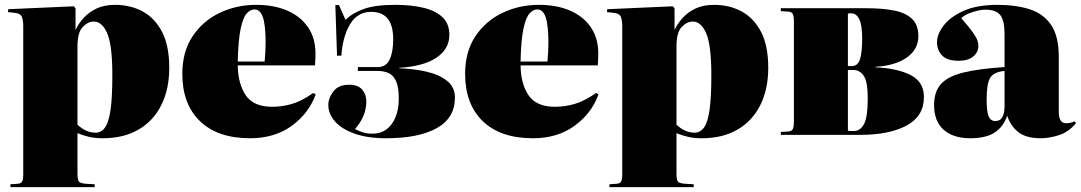

<svg xmlns="http://www.w3.org/2000/svg" viewBox="-20 -557 4464 793"><path d="M23 216V204L53 202Q67 201 71.5 192.5Q76 184 76 159V-447Q76 -476 69.5 -489Q63 -502 40 -504L13 -507L14 -519L285 -531L292 -523V-435H293Q304 -459 325 -482.5Q346 -506 378 -521.5Q410 -537 455 -537Q519 -537 569.5 -509.5Q620 -482 649.5 -425Q679 -368 679 -277Q679 -189 646.5 -123.5Q614 -58 552.5 -22Q491 14 404 14Q373 14 349 8.5Q325 3 300 -7V158Q300 182 304.5 191Q309 200 335 202L371 204V216ZM375 -9Q399 -9 414.5 -31.5Q430 -54 437 -106Q444 -158 444 -246Q444 -370 423 -419Q402 -468 367 -468Q343 -468 321.5 -445.5Q300 -423 300 -365V-42Q335 -9 375 -9Z M1013 14Q879 14 806 -56.5Q733 -127 733 -252Q733 -343 775 -406.5Q817 -470 886.5 -503.5Q956 -537 1038 -537Q1112 -537 1167 -513Q1222 -489 1252.5 -444Q1283 -399 1283 -336Q1283 -326 1282.5 -314Q1282 -302 1281 -287H962Q963 -211 995 -163.5Q1027 -116 1104 -116Q1145 -116 1185 -127.5Q1225 -139 1274 -173L1284 -167Q1255 -88 1184.5 -37Q1114 14 1013 14ZM962 -303H1073Q1075 -324 1076 -343Q1077 -362 1077 -381Q1077 -452 1066 -485Q1055 -518 1031 -518Q1014 -518 999 -501.5Q984 -485 974 -438.5Q964 -392 962 -303Z M1574 14Q1498 14 1444.5 -5Q1391 -24 1363.5 -55.5Q1336 -87 1336 -123Q1336 -152 1357 -179.5Q1378 -207 1421 -207Q1459 -207 1476 -187Q1493 -167 1493 -139Q1493 -105 1480 -76Q1467 -47 1446 -24Q1462 -16 1478 -10.5Q1494 -5 1519 -5Q1569 -5 1598 -45Q1627 -85 1627 -150Q1627 -198 1615.5 -222.5Q1604 -247 1584.5 -255.5Q1565 -264 1540 -264H1458V-280H1540Q1575 -280 1589.5 -311.5Q1604 -343 1604 -395Q1604 -508 1513 -508Q1456 -508 1425.5 -456.5Q1395 -405 1390 -327H1372L1365 -536H1380L1407 -475Q1435 -503 1482.5 -520Q1530 -537 1612 -537Q1678 -537 1728.5 -525Q1779 -513 1807.5 -486Q1836 -459 1836 -413Q1836 -355 1783 -319Q1730 -283 1629 -277V-275Q1689 -273 1741.5 -261Q1794 -249 1826.5 -223Q1859 -197 1859 -154Q1859 -70 1784.5 -28Q1710 14 1574 14Z M2181 14Q2047 14 1974 -56.5Q1901 -127 1901 -252Q1901 -343 1943 -406.5Q1985 -470 2054.5 -503.5Q2124 -537 2206 -537Q2280 -537 2335 -513Q2390 -489 2420.5 -444Q2451 -399 2451 -336Q2451 -326 2450.5 -314Q2450 -302 2449 -287H2130Q2131 -211 2163 -163.5Q2195 -116 2272 -116Q2313 -116 2353 -127.5Q2393 -139 2442 -173L2452 -167Q2423 -88 2352.5 -37Q2282 14 2181 14ZM2130 -303H2241Q2243 -324 2244 -343Q2245 -362 2245 -381Q2245 -452 2234 -485Q2223 -518 2199 -518Q2182 -518 2167 -501.5Q2152 -485 2142 -438.5Q2132 -392 2130 -303Z M2497 216V204L2527 202Q2541 201 2545.5 192.5Q2550 184 2550 159V-447Q2550 -476 2543.5 -489Q2537 -502 2514 -504L2487 -507L2488 -519L2759 -531L2766 -523V-435H2767Q2778 -459 2799 -482.5Q2820 -506 2852 -521.5Q2884 -537 2929 -537Q2993 -537 3043.5 -509.5Q3094 -482 3123.5 -425Q3153 -368 3153 -277Q3153 -189 3120.5 -123.5Q3088 -58 3026.5 -22Q2965 14 2878 14Q2847 14 2823 8.5Q2799 3 2774 -7V158Q2774 182 2778.5 191Q2783 200 2809 202L2845 204V216ZM2849 -9Q2873 -9 2888.5 -31.5Q2904 -54 2911 -106Q2918 -158 2918 -246Q2918 -370 2897 -419Q2876 -468 2841 -468Q2817 -468 2795.5 -445.5Q2774 -423 2774 -365V-42Q2809 -9 2849 -9Z M3205 0V-12L3236 -14Q3249 -15 3254 -23Q3259 -31 3259 -57V-466Q3259 -492 3254 -500Q3249 -508 3236 -509L3205 -511V-523H3558Q3625 -523 3673 -513.5Q3721 -504 3747 -479Q3773 -454 3773 -408Q3773 -353 3725.5 -319.5Q3678 -286 3596 -281V-279Q3686 -275 3741 -247Q3796 -219 3796 -156Q3796 -77 3724.5 -38.5Q3653 0 3533 0ZM3482 -284H3497Q3524 -284 3532.5 -314Q3541 -344 3541 -397Q3541 -453 3529 -477.5Q3517 -502 3496 -502Q3492 -502 3489 -502Q3486 -502 3482 -501ZM3507 -16Q3534 -16 3549 -45.5Q3564 -75 3564 -150Q3564 -221 3547 -244.5Q3530 -268 3506 -268H3482V-17Q3489 -16 3494.5 -16Q3500 -16 3507 -16Z M3987 14Q3917 14 3877.5 -21Q3838 -56 3838 -123Q3838 -178 3866 -209.5Q3894 -241 3957.5 -257Q4021 -273 4129 -280V-416Q4129 -472 4111.5 -494.5Q4094 -517 4050 -517Q4028 -517 3996.5 -507Q3965 -497 3950 -482Q3983 -445 3998 -423.5Q4013 -402 4017 -389.5Q4021 -377 4021 -367Q4021 -342 4000 -324Q3979 -306 3939 -306Q3892 -306 3871 -328Q3850 -350 3850 -383Q3850 -415 3877 -451Q3904 -487 3959.5 -512Q4015 -537 4100 -537Q4175 -537 4232 -519Q4289 -501 4321 -454.5Q4353 -408 4353 -322V-95Q4353 -48 4383 -48Q4402 -48 4419 -56L4424 -48Q4393 -11 4353 1.5Q4313 14 4279 14Q4217 14 4185 -12Q4153 -38 4140 -79Q4124 -33 4088 -9.5Q4052 14 3987 14ZM4091 -57Q4111 -57 4120 -73.5Q4129 -90 4129 -118V-264Q4085 -260 4070 -236Q4055 -212 4055 -147Q4055 -95 4063.5 -76Q4072 -57 4091 -57Z"/></svg>

Font: Display Black
Style: Regular
Weight: 900
Designer: Latin by Veronika Burian and Jose Scaglione. Greek by Irene Vlachou. Cyrillic by Vera Evstafieva.
Foundry: TypeTogether
Version: Version 3.002